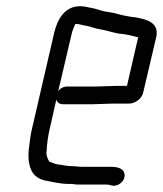

<svg xmlns="http://www.w3.org/2000/svg" viewBox="-20 -555 524 617"><path d="M222 -478H223C236 -478 240 -475 253 -473C268 -471 285 -463 301 -461C321 -458 343 -450 362 -447L380 -445L396 -442C405 -440 416 -437 424 -435L388 -279H353C340 -279 305 -277 291 -277H196C185 -277 174 -272 167 -262L211 -449C212 -455 219 -472 222 -478ZM340 -222H393C413 -222 435 -236 440 -257L483 -440C489 -482 454 -492 417 -499L401 -501C395 -502 389 -503 384 -504L370 -507C357 -511 339 -515 324 -517C308 -519 292 -526 277 -529C262 -531 255 -535 237 -535C190 -535 165 -496 154 -449L83 -142C80 -130 78 -119 77 -109C73 -80 70 -63 72 -41C76 -8 87 14 120 24C143 28 170 36 200 36H211C218 37 223 38 229 38H321C328 38 333 39 338 41C362 47 387 22 379 0C374 -15 356 -19 334 -19H242C232 -19 223 -21 213 -21C193 -21 181 -25 164 -27C153 -29 149 -33 139 -35C134 -42 127 -57 130 -72C131 -93 134 -117 140 -142L161 -235C164 -225 172 -220 183 -220H278C292 -220 326 -222 340 -222Z"/></svg>

Font: Electronic
Style: It
Weight: 400
Version: Version 1.011